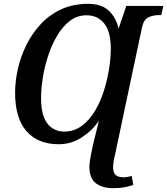

<svg xmlns="http://www.w3.org/2000/svg" viewBox="-20 -745 875 1005"><path d="M572 240Q517 240 482.5 214.5Q448 189 448 129Q448 109 453.5 79.5Q459 50 466 16L498 -114Q465 -63 409 -26.5Q353 10 288 10Q178 10 118.5 -58.5Q59 -127 59 -259Q59 -319 73.5 -384Q88 -449 118 -509.5Q148 -570 193.5 -619Q239 -668 301 -696.5Q363 -725 441 -725Q510 -725 548 -690.5Q586 -656 601 -596L641 -714H835L824 -666H813Q782 -666 757 -654.5Q732 -643 723 -600L582 65Q577 85 574.5 101.5Q572 118 572 130Q572 160 586 171.5Q600 183 626 183Q638 183 648.5 181Q659 179 669 176L678 223Q654 231 629.5 235.5Q605 240 572 240ZM318 -56Q369 -57 408.5 -86.5Q448 -116 477 -164.5Q506 -213 524 -270.5Q542 -328 551 -385Q560 -442 560 -489Q560 -578 526 -621.5Q492 -665 433 -665Q384 -665 346 -636Q308 -607 279.5 -559Q251 -511 232 -453Q213 -395 204 -337.5Q195 -280 195 -232Q195 -141 228 -98.5Q261 -56 318 -56Z"/></svg>

Font: Noto Serif SemiCondensed SemiBold
Style: Italic
Weight: 600
Width: 4
Italic angle: -12°
Designer: Monotype Design Team
Foundry: Monotype Imaging Inc.
Version: Version 2.014; ttfautohint (v1.8.4.7-5d5b)